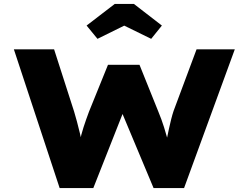

<svg xmlns="http://www.w3.org/2000/svg" viewBox="-20 -949 1255 969"><path d="M281 0 50 -700H253L354 -386Q361 -364 368.5 -335Q376 -306 383.5 -275.5Q391 -245 396.5 -217.5Q402 -190 404 -172H373Q376 -199 382.5 -233.5Q389 -268 401.5 -306.5Q414 -345 429 -385L525 -622H684L779 -386Q796 -345 808 -306.5Q820 -268 829.5 -233.5Q839 -199 840 -173L812 -172Q813 -187 815.5 -208Q818 -229 823 -253Q828 -277 833 -300.5Q838 -324 844 -347.5Q850 -371 856 -389L972 -700H1165L909 0H755L582 -413H614L451 0ZM472 -753 417 -820 559 -929H656L797 -820L743 -753L592 -827H622Z"/></svg>

Font: Lexend Tera ExtraBold
Style: Regular
Weight: 800
Designer: Bonnie Shaver-Troup, Thomas Jockin
Foundry: Lexend
Version: Version 1.007